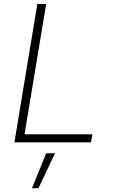

<svg xmlns="http://www.w3.org/2000/svg" viewBox="-20 -748 596 1009"><path d="M55.7 0 176.3 -727.5H222.7L108.9 -42H465.3L458.5 0ZM147.9 241.2 222.7 57.6H269L182.1 241.2Z"/></svg>

Font: Inter 17pt ExtraLight
Style: Italic
Weight: 250
Italic angle: -9.3988°
Version: Version 4.001;git-66647c0bb